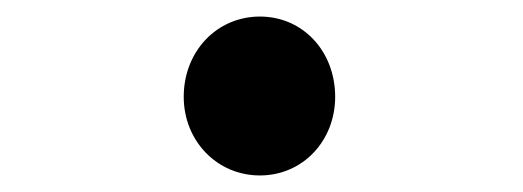

<svg xmlns="http://www.w3.org/2000/svg" viewBox="-20 -488 632 232"><path d="M294 -276C346 -276 385 -318 385 -371C385 -426 346 -468 294 -468C242 -468 202 -426 202 -371C202 -318 242 -276 294 -276Z"/></svg>

Font: Noto Sans CJK KR Bold
Style: Regular
Weight: 700
Designer: Ryoko NISHIZUKA (kana & ideographs); Paul D. Hunt (Latin, Greek & Cyrillic); Wenlong ZHANG (bopomofo); Sandoll Communica
Foundry: Adobe Systems Incorporated
Version: Version 1.004;PS 1.004;hotconv 1.0.82;makeotf.lib2.5.63406